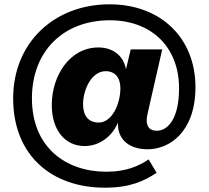

<svg xmlns="http://www.w3.org/2000/svg" viewBox="-20 -685 971 890"><path d="M466 185C584 185 648 154 706 116L669 54C623 84 567 111 473 111C284 111 128 -3 128 -229C128 -449 275 -591 489 -591C678 -591 810 -471 810 -275C810 -138 760 -79 707 -79C679 -79 660 -92 660 -128C660 -140 663 -154 667 -171L732 -456H586L564 -364C550 -436 494 -465 436 -465C303 -465 220 -334 220 -198C220 -79 284 -8 372 -8C438 -8 498 -49 527 -117C523 -44 573 7 665 7C764 7 886 -72 886 -281C886 -509 725 -665 488 -665C230 -665 41 -486 41 -229C41 36 220 185 466 185ZM438 -117C390 -117 365 -148 365 -202C365 -269 404 -355 470 -355C513 -355 538 -325 538 -276C538 -201 498 -117 438 -117Z"/></svg>

Font: Work Sans
Style: Bold
Weight: 700
Designer: Wei Huang
Foundry: Wei Huang
Version: Version 2.012